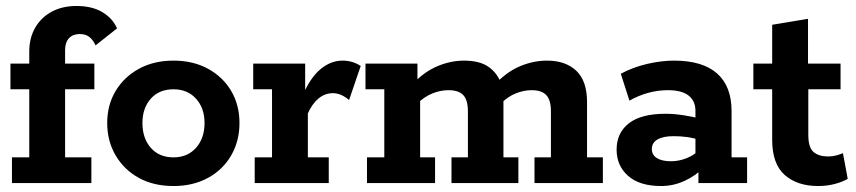

<svg xmlns="http://www.w3.org/2000/svg" viewBox="-20 -613 2867 643"><path d="M20 0V-86H78V-314H15V-400H78V-440Q78 -486 98 -520.5Q118 -555 153.5 -574Q189 -593 236 -593Q288 -593 322.5 -572.5Q357 -552 372 -518L300 -461Q292 -479 279.5 -489Q267 -499 247 -499Q224 -499 211 -485Q198 -471 198 -445V-400H296V-314H198V-86H286V0Z M561 10Q494 10 444.5 -17.5Q395 -45 367 -93Q339 -141 339 -201Q339 -261 367 -308Q395 -355 445 -382.5Q495 -410 561 -410Q627 -410 677 -382.5Q727 -355 754.5 -308Q782 -261 782 -201Q782 -141 754.5 -93Q727 -45 677 -17.5Q627 10 561 10ZM561 -86Q608 -86 636.5 -118Q665 -150 665 -201Q665 -251 636.5 -282.5Q608 -314 561 -314Q513 -314 485 -282.5Q457 -251 457 -201Q457 -150 485 -118Q513 -86 561 -86Z M833 0V-86H891V-314H828V-400H1002V-280L993 -292Q1019 -353 1053.5 -381.5Q1088 -410 1127 -410Q1161 -410 1188 -392L1149 -278Q1135 -290 1121.5 -295.5Q1108 -301 1095 -301Q1068 -301 1046.5 -283Q1025 -265 1011 -233V-86H1081V0Z M1209 0V-86H1267V-314H1204V-400H1378V-337L1365 -335Q1403 -374 1446.5 -392Q1490 -410 1534 -410Q1587 -410 1617 -388.5Q1647 -367 1660 -329L1643 -336Q1681 -375 1724.5 -392.5Q1768 -410 1812 -410Q1874 -410 1910 -376Q1946 -342 1946 -271V-86H1999V0H1770V-86H1825V-240Q1825 -278 1809.5 -294.5Q1794 -311 1760 -311Q1735 -311 1708 -300.5Q1681 -290 1656 -265L1662 -316Q1664 -305 1665 -291Q1666 -277 1666 -271V-86H1716V0H1492V-86H1547V-240Q1547 -278 1531.5 -294.5Q1516 -311 1482 -311Q1456 -311 1429 -300.5Q1402 -290 1376 -265L1387 -296V-86H1437V0Z M2194 10Q2122 10 2083.5 -24Q2045 -58 2045 -112Q2045 -168 2086 -200Q2127 -232 2209 -232Q2237 -232 2269.5 -227Q2302 -222 2326 -215L2309 -203V-242Q2309 -275 2286 -293Q2263 -311 2217 -311Q2183 -311 2150.5 -302Q2118 -293 2088 -276L2059 -366Q2100 -388 2147.5 -399Q2195 -410 2237 -410Q2333 -410 2381.5 -367Q2430 -324 2430 -241V-86H2482V0H2319V-66L2337 -52Q2309 -24 2272 -7Q2235 10 2194 10ZM2227 -73Q2254 -73 2280 -83.5Q2306 -94 2320 -110L2309 -78V-171L2326 -143Q2304 -151 2281 -154Q2258 -157 2236 -157Q2201 -157 2182 -146Q2163 -135 2163 -114Q2163 -94 2180 -83.5Q2197 -73 2227 -73Z M2720 10Q2650 10 2608 -27Q2566 -64 2566 -145V-314H2503V-400H2566V-530L2686 -550V-400H2795V-314H2687V-161Q2687 -119 2704.5 -104Q2722 -89 2754 -89Q2768 -89 2780.5 -92.5Q2793 -96 2803 -100L2819 -14Q2802 -4 2776 3Q2750 10 2720 10Z"/></svg>

Font: Rokkitt
Style: Bold
Weight: 700
Designer: Vernon Adams
Foundry: Vernon Adams
Version: Version 3.103